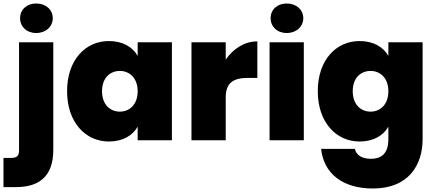

<svg xmlns="http://www.w3.org/2000/svg" viewBox="-53 -803 2495 1099"><path d="M56 -561V58C56 89 44 101 9 101H-33V268H38C162 268 252 215 252 55V-561ZM154 -614C210 -614 249 -651 249 -699C249 -747 210 -783 154 -783C99 -783 62 -747 62 -699C62 -651 99 -614 154 -614Z M331 -281C331 -102 437 7 570 7C650 7 706 -27 735 -78V0H931V-561H735V-483C706 -534 650 -568 570 -568C437 -568 331 -461 331 -281ZM735 -281C735 -205 689 -164 633 -164C577 -164 531 -205 531 -281C531 -357 577 -397 633 -397C689 -397 735 -356 735 -281Z M1239 -245C1239 -330 1284 -357 1365 -357H1420V-566C1344 -566 1282 -523 1239 -462V-561H1043V0H1239Z M1490 0H1686V-561H1490ZM1588 -614C1644 -614 1683 -651 1683 -699C1683 -747 1644 -783 1588 -783C1533 -783 1496 -747 1496 -699C1496 -651 1533 -614 1588 -614Z M1766 -281C1766 -102 1872 7 2005 7C2085 7 2141 -27 2170 -78V-6C2170 81 2125 106 2070 106C2019 106 1986 85 1978 49H1785C1800 189 1906 276 2082 276C2284 276 2366 143 2366 -6V-561H2170V-483C2141 -534 2085 -568 2005 -568C1872 -568 1766 -461 1766 -281ZM2170 -281C2170 -205 2124 -164 2068 -164C2012 -164 1966 -205 1966 -281C1966 -357 2012 -397 2068 -397C2124 -397 2170 -356 2170 -281Z"/></svg>

Font: SVN-Poppins ExtraBold
Style: Regular
Weight: 800
Designer: Ninad Kale (Devanagari), Jonny Pinhorn (Latin)
Foundry: Indian Type Foundry
Version: Version 3.002 2017; ttfautohint (v1.8.3)